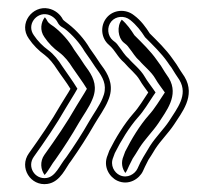

<svg xmlns="http://www.w3.org/2000/svg" viewBox="-20 -480 532 478"><path d="M429.2 -304.2 419.1 -320.3C416.5 -323.7 413.4 -328 409.2 -334.2C393.4 -357.1 371.3 -378.3 352.9 -396.7C343.4 -411.8 330.8 -429.3 313.7 -441.9C292.7 -458.8 262.2 -455.9 245.8 -436.3C228.4 -415.6 231.7 -384.7 251.1 -368.3C268.2 -353.6 270.7 -340 289.6 -323.7C301.1 -309.7 319.2 -295.8 327.5 -281.3C335 -268.2 341.4 -261 349.1 -249.8C337.7 -232.9 325.5 -212.2 312.4 -198C288.9 -171.3 267.7 -136.2 252.1 -105L248.1 -94C235.6 -65.4 252.5 -39.2 271.8 -30.2C300.4 -16.9 327 -35 335.8 -53.9L340.8 -64.8L349.5 -82.1C353.5 -88 360 -98.2 366.4 -109.1C379.7 -129.8 398.7 -148 413.3 -169.9C430.9 -198.1 468.4 -240.6 439.4 -288.9C436 -294.4 432.7 -299.4 429.2 -304.2ZM229.2 -322.2C225.8 -327.6 221.9 -333.5 217.1 -340.3L203.3 -360C190.2 -382.7 170.3 -404.6 150.6 -419.9C145.9 -423.7 137.7 -429.4 136.7 -431.3C130.3 -444.3 116.8 -455.5 100.5 -458.8C60.7 -467 25.1 -421.1 51.8 -383.7C62.1 -368.2 76.5 -353.7 91.6 -342.9C102.3 -334.9 113.6 -320.9 121.7 -307.9C133.2 -290.6 145.2 -275.7 155.4 -258.8C149.1 -247.1 138.5 -231.9 131.5 -219.7C106.8 -176.6 80.1 -137.9 51.9 -98.4C26.6 -62.9 56 -15.9 98.1 -22.1C131.2 -26.9 144.3 -64.7 156.9 -79.4C177.8 -109.2 196.7 -138.4 215.5 -171.2C224.9 -187.5 241.2 -209.9 248.9 -229.1C263.5 -262 253.1 -287.4 239.2 -308.3ZM426.6 -281.1C449.4 -243.1 420.3 -209.5 400.7 -178.1C387.6 -158.3 368.5 -140 353.6 -116.9C340 -93.8 332.4 -83.6 322.2 -60.1C316.1 -47.1 297.4 -34.8 278.2 -43.8C264.6 -50.1 253.3 -68.5 262 -88.4L265.9 -99C281.1 -129.3 301.7 -163.2 323.6 -188C338 -203.7 350.5 -225.1 361.5 -241.4L367.3 -249.8L361.5 -258.2C353.1 -270.4 347.3 -276.9 340.5 -288.7C329.6 -307.8 310.6 -321.7 300.4 -334.2C288.8 -344.2 284.8 -353.4 275.1 -365.4C269.9 -373.5 265.6 -375.7 260.8 -379.7C247.7 -390.8 245.3 -412.4 257.2 -426.7C268.3 -439.8 289.4 -442.2 304.2 -430.2C319.3 -418.1 331.2 -403 341.1 -387.3C359.9 -368.5 382 -347.1 396.8 -325.8C400.7 -320 404 -315.3 406.9 -311.7L416.8 -295.8C420 -291.2 423.4 -286.2 426.6 -281.1ZM216.8 -313.8 226.8 -299.7C239.3 -281 247.2 -262.2 235.1 -234.9C228.2 -217.8 212.7 -196.3 202.5 -178.7C184.1 -146.5 164.9 -116.9 145 -88.5C127.9 -67.9 118.8 -40.3 95.9 -36.9C66.5 -32.6 46.6 -65.1 64.1 -89.6C92.4 -129.3 119.4 -168.4 144.5 -212.3C152.4 -226.1 164.4 -243.9 172.7 -259.2C160.5 -279.4 146.6 -297.7 134.3 -316.1C125.7 -329.9 113.9 -345 100.4 -355C86.5 -365 73.7 -378 64.2 -392.3C45.4 -418.6 70.7 -449.7 97.5 -444.1C109 -441.8 118.9 -433.4 123.3 -424.6C128.8 -413.7 136.7 -411.8 141.4 -408.1C159.9 -393.7 178.5 -372.9 190.7 -351.9L204.9 -331.7C209.6 -324.9 213.4 -319.2 216.8 -313.8ZM390.4 -300.5 380.5 -316.5C377.9 -319.7 374.4 -324.6 370.4 -330.5C355.2 -352.5 333.3 -373.6 314.6 -392.3C306.2 -405.6 295.9 -420.2 283.2 -431C270.1 -414.1 274 -385.9 287.7 -374.3C292.6 -370.2 296.7 -368 301.5 -360.5C311.6 -348.2 315.3 -339.2 327.2 -328.9C337.6 -316.1 356.7 -301.7 366.6 -284.4C374.2 -271 381.6 -262.7 390.4 -249.8C378.3 -231.9 365.5 -209.8 350.3 -193.2C327.9 -167.8 307.4 -134 291.6 -102.6L287.7 -91.8C280.4 -75.2 284.2 -60.2 292.1 -49.4C293.5 -51.2 295.3 -54.1 296.4 -56.4L301.4 -67.4L310.4 -85.4C314.5 -91.4 320.7 -101.1 327.4 -112.4C341.8 -134.8 360.1 -152.2 374.4 -173.4C392.7 -202.5 426.6 -242 400.4 -285.6C397.1 -290.9 394.1 -295.4 390.4 -300.5ZM190.4 -318.5C187.1 -323.9 183.1 -329.8 178.5 -336.5L164.4 -356.5C151.5 -378.8 132.8 -399.2 114.5 -413.4C109.7 -417.3 101.3 -420.8 97.4 -428.6C95.9 -431.6 94 -434.4 91.7 -437C81.9 -424.8 78.4 -404.5 90.6 -387.5C100.4 -372.7 113.6 -359.4 127.2 -349.8C141.3 -339.2 151.5 -325.9 160.6 -311.4C172.3 -293.8 185.1 -277.5 196.3 -258.9C189 -245.5 178 -229.4 170.6 -216.6C145.7 -173 118.8 -134.1 90.5 -94.5C78.9 -78.2 81.2 -57.4 91.1 -44.4C101.7 -56 109 -72.1 118.5 -83.6C139.1 -113 157.8 -141.9 176.4 -174.4C186.3 -191.3 202.1 -213.2 209.4 -231.4C223.1 -262.1 213.8 -284.4 200.4 -304.5Z"/></svg>

Font: HoneyBee
Style: Blur
Weight: 700
Foundry: Cannot Into Space Fonts
Version: Version 0.89